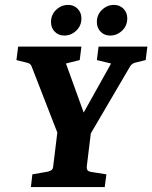

<svg xmlns="http://www.w3.org/2000/svg" viewBox="-20 -763 621 783"><path d="M226 -191 109 -492Q107 -498 102 -502Q97 -506 91 -507L47 -518L54 -573H312L305 -518L249 -504L335 -266H300L433 -504L375 -518L382 -573H581L574 -518L533 -508Q518 -504 511 -493L334 -191ZM106 0 112 -52 175 -63Q183 -65 189.5 -69Q196 -73 197 -85L216 -241H353L334 -85Q333 -73 337.5 -68Q342 -63 357 -61L414 -52L407 0ZM429 -618Q406 -618 390.5 -633.5Q375 -649 375 -673Q375 -703 396 -723Q417 -743 445 -743Q468 -743 483.5 -727.5Q499 -712 499 -688Q499 -658 478 -638Q457 -618 429 -618ZM242 -618Q219 -618 203.5 -633.5Q188 -649 188 -673Q188 -703 209 -723Q230 -743 258 -743Q281 -743 296.5 -727.5Q312 -712 312 -688Q312 -658 291 -638Q270 -618 242 -618Z"/></svg>

Font: Rasa
Style: Bold Italic
Weight: 700
Italic angle: -7.10001°
Designer: Anna Giedrys (Yrsa+Rasa design), David Brezina (Yrsa art-direction, Rasa art-direction, design)
Foundry: Rosetta Type Foundry
Version: Version 2.004